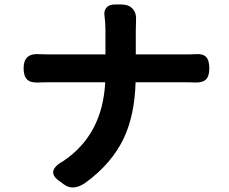

<svg xmlns="http://www.w3.org/2000/svg" viewBox="-20 -801 1020 854"><path d="M264 19 241 2Q213 -18 217 -40Q222 -63 262 -85Q436 -202 448 -435H323H198Q167 -435 152 -434Q117 -432 101 -447Q85 -462 85 -497Q85 -566 155 -560Q168 -559 194 -559H321H449V-667Q449 -700 445 -729Q441 -752 453 -766.5Q465 -781 490 -781H520Q553 -781 570.5 -761.5Q588 -742 585 -708Q584 -692 584 -666V-559H805Q834 -559 847 -560Q882 -563 896.5 -548Q911 -533 911 -497Q911 -462 896 -447.5Q881 -433 847 -434Q833 -435 804 -435H583Q579 -291 532 -189Q477 -72 357 14Q304 49 264 19Z"/></svg>

Font: GenSenRounded2 TW B
Style: Regular
Weight: 700
Version: Version 2.000;PS 2;hotconv 16.6.51;makeotf.lib2.5.65220 DEVE